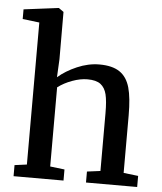

<svg xmlns="http://www.w3.org/2000/svg" viewBox="-56 -869 774 918"><g transform="rotate(5 331.0 -410.0)"><path d="M102.1 -61V-742.7L21.5 -752.4V-798.8L187 -819.8H189.5L212.9 -803.2L213.4 -576.7L209 -489.3Q245.6 -521.5 299.3 -544.7Q353 -567.9 406.2 -567.9Q468.3 -567.9 503.4 -544.2Q538.6 -520.5 552.7 -470.7Q566.4 -421.9 566.4 -337.4V-61.5L636.7 -53.2V0H391.1V-52.7L455.1 -61V-337.9Q455.1 -397 447.3 -428.5Q439.5 -460 418.5 -476.1Q397.5 -492.2 355.5 -492.2Q321.3 -492.2 282.5 -478Q243.7 -463.9 213.9 -441.4V-61.5L283.2 -53.2V0H43.5V-53.2Z"/></g></svg>

Font: Merriweather
Style: Regular
Weight: 400
Designer: Eben Sorkin
Foundry: Eben Sorkin
Version: Version 1.584; ttfautohint (v1.8.1)